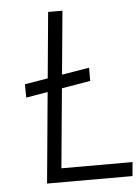

<svg xmlns="http://www.w3.org/2000/svg" viewBox="-48 -656 506 695"><g transform="rotate(-5 205.0 -309.0)"><path d="M47 -316.5 46.5 -365 283 -404.5V-356.5ZM95 0 153 -618.5H205L151.5 -50.5H410L405.5 0Z"/></g></svg>

Font: Karla Light
Style: Italic
Weight: 300
Italic angle: -8°
Designer: Jonathan Pinhorn
Version: Version 2.004;gftools[0.9.33]